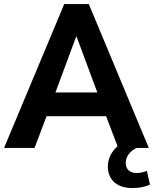

<svg xmlns="http://www.w3.org/2000/svg" viewBox="-27 -739 769 959"><path d="M145.5 0 205.6 -158.7H502.9L560.1 -8.8C529.8 18.6 511.7 53.2 511.7 92.3C511.7 159.2 557.1 200.2 633.3 200.2C668 200.2 692.4 195.8 722.2 183.1L706.5 114.3C688 122.1 671.9 125 653.8 125C622.6 125 601.1 106.9 601.1 75.7C601.1 44.4 620.6 15.6 655.8 0H716.3L416.5 -718.8H293.9L-6.8 0ZM355.5 -556.2 459 -277.3H250L353.5 -556.2Z"/></svg>

Font: Winston
Style: Bold
Weight: 700
Designer: Vernon Adams, Kim Jin-seong, David Berlow, Cristiano Sobral
Foundry: The Winston Project Authors
Version: Version 3.004